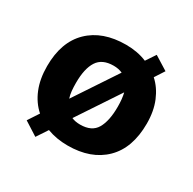

<svg xmlns="http://www.w3.org/2000/svg" viewBox="-144 -738 941 937"><g transform="rotate(30 326.0 -269.5)"><path d="M607 -276Q607 -138 531.5 -64Q456 10 325 10Q262 10 209 -10L168 52L91 3L131 -58Q90 -94 67.5 -149Q45 -204 45 -276Q45 -412 120.5 -485.5Q196 -559 328 -559Q360 -559 389.5 -553.5Q419 -548 445 -537L481 -591L558 -543L523 -489Q562 -454 584.5 -400Q607 -346 607 -276ZM208 -276Q208 -251 210 -230.5Q212 -210 218 -192L376 -430Q354 -440 326 -440Q262 -440 235 -398Q208 -356 208 -276ZM443 -276Q443 -298 441 -317.5Q439 -337 435 -353L279 -118Q299 -109 327 -109Q392 -109 417.5 -152.5Q443 -196 443 -276Z"/></g></svg>

Font: Noto Sans Syriac ExtraBold
Style: Regular
Weight: 800
Designer: Patrick Giasson and the Monotype Design Team
Foundry: Monotype Imaging Inc.
Version: Version 3.000; ttfautohint (v1.8.4.7-5d5b)